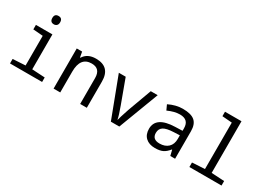

<svg xmlns="http://www.w3.org/2000/svg" viewBox="-19 -1486 3038 2221"><g transform="rotate(30 1500.0 -375.0)"><path d="M309.1 -756.8Q360.8 -756.8 360.8 -701.2Q360.8 -672.9 345.5 -658.9Q330.1 -645 309.1 -645Q256.8 -645 256.8 -701.2Q256.8 -756.8 309.1 -756.8ZM264.2 -465.8 132.8 -476.1V-536.1H353V-69.8L524.9 -60.1V0H96.2V-60.1L264.2 -69.8Z M1033.2 0V-345.2Q1033.2 -472.2 917 -472.2Q767.1 -472.2 767.1 -277.8V0H678.2V-536.1H750L763.2 -463.9H768.1Q818.4 -545.9 932.1 -545.9Q1122.1 -545.9 1122.1 -350.1V0Z M1443.4 0 1240.2 -536.1H1332L1449.2 -217.8Q1490.7 -105 1498 -59.1H1501Q1504.4 -80.6 1550.3 -217.8L1667 -536.1H1759.3L1556.2 0Z M2237.3 0 2219.2 -74.2H2215.3Q2177.7 -26.9 2138.2 -8.5Q2098.6 9.8 2036.1 9.8Q1956.5 9.8 1911.4 -32.2Q1866.2 -74.2 1866.2 -149.9Q1866.2 -312 2115.2 -319.8L2214.4 -323.2V-356.9Q2214.4 -472.2 2095.2 -472.2Q2023.4 -472.2 1935.1 -432.1L1904.3 -499Q2000 -545.9 2091.3 -545.9Q2202.1 -545.9 2251.7 -503.4Q2301.3 -460.9 2301.3 -367.2V0ZM2213.4 -262.2 2134.3 -258.8Q2038.6 -254.9 1998.5 -228.8Q1958.5 -202.6 1958.5 -148.9Q1958.5 -62 2056.2 -62Q2127.9 -62 2170.7 -101.8Q2213.4 -141.6 2213.4 -213.9Z M2660.2 -689.9 2529.3 -700.2V-759.8H2749.5V-69.8L2921.4 -60.1V0H2492.2V-60.1L2660.2 -69.8Z"/></g></svg>

Font: Noto Mono
Style: Regular
Weight: 400
Designer: Monotype Design Team
Foundry: Monotype Imaging Inc.
Version: Version 1.00